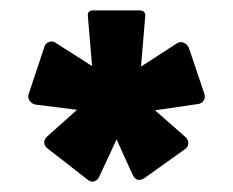

<svg xmlns="http://www.w3.org/2000/svg" viewBox="-20 -736 448 369"><path d="M148 -391 71 -451Q65 -456 65 -462.5Q65 -469 71 -474L128 -525L48 -535Q40 -537 36.5 -543Q33 -549 35 -555L65 -645Q67 -653 74.5 -655.5Q82 -658 88 -653L157 -609L149 -703Q147 -716 159 -716H248Q261 -716 259 -703L251 -608L319 -652Q326 -657 333 -654Q340 -651 343 -644L373 -555Q375 -549 371.5 -543Q368 -537 360 -536L278 -524L336 -473Q342 -468 342 -461Q342 -454 335 -449L258 -394Q243 -384 235 -400L204 -468L171 -397Q168 -390 161.5 -387.5Q155 -385 148 -391Z"/></svg>

Font: Sofia Sans Black
Style: Regular
Weight: 900
Designer: Botio Nikoltchev, Ani Petrova
Foundry: lettersoup
Version: Version 4.100; ttfautohint (v1.8.3)